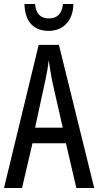

<svg xmlns="http://www.w3.org/2000/svg" viewBox="-20 -938 490 958"><path d="M361 0 309 -223H142L90 0H0L173 -714H274L450 0ZM240 -535Q235 -563 230.5 -589Q226 -615 223 -638Q218 -590 206 -536L155 -301H293ZM346 -918Q345 -856 311.5 -820Q278 -784 222 -784Q167 -784 135.5 -817.5Q104 -851 102 -918H155Q161 -846 224 -846Q287 -846 294 -918Z"/></svg>

Font: Noto Sans ExtraCondensed
Style: Regular
Weight: 400
Width: 2
Designer: Monotype Design Team
Foundry: Monotype Imaging Inc.
Version: Version 2.013; ttfautohint (v1.8.4.7-5d5b)